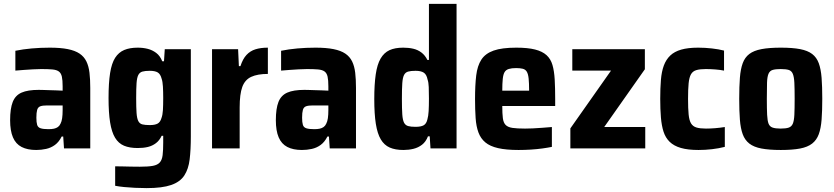

<svg xmlns="http://www.w3.org/2000/svg" viewBox="-20 -763 4286 987"><path d="M166 8Q121 8 91 -7.5Q61 -23 46.5 -57Q32 -91 32 -145Q32 -205 45.5 -239Q59 -273 91 -287Q123 -301 179 -301Q189 -301 203 -300.5Q217 -300 233.5 -299.5Q250 -299 267.5 -298.5Q285 -298 302 -297V-319Q302 -351 298 -369Q294 -387 282.5 -395.5Q271 -404 249 -406Q227 -408 192 -408Q172 -408 148.5 -406.5Q125 -405 102 -403.5Q79 -402 59 -400V-502Q98 -510 143 -514Q188 -518 236 -518Q291 -518 328.5 -510.5Q366 -503 389 -487.5Q412 -472 424 -447.5Q436 -423 440 -389Q444 -355 444 -311V0H309L305 -61H297Q283 -33 262.5 -18Q242 -3 217 2.5Q192 8 166 8ZM229 -99Q246 -99 257.5 -101.5Q269 -104 277.5 -110Q286 -116 291 -127Q297 -138 299.5 -155.5Q302 -173 302 -197V-221H222Q199 -221 187 -216.5Q175 -212 171 -198Q167 -184 167 -158Q167 -134 171 -121Q175 -108 189 -103.5Q203 -99 229 -99Z M734 204Q704 204 674 202.5Q644 201 618 198.5Q592 196 572 192V92Q590 92 610 92.5Q630 93 652.5 93.5Q675 94 699 94Q742 94 766 89.5Q790 85 801.5 72Q813 59 816 34.5Q819 10 819 -30V-65H811Q800 -41 781.5 -27Q763 -13 740 -7.5Q717 -2 688 -2Q646 -2 617.5 -14Q589 -26 571.5 -55Q554 -84 546 -134Q538 -184 538 -259Q538 -337 546 -387.5Q554 -438 572 -466Q590 -494 618.5 -506Q647 -518 688 -518Q715 -518 739 -512Q763 -506 783 -491Q803 -476 814 -448H823L827 -510H961V-61Q961 6 955 56Q949 106 927.5 139Q906 172 860 188Q814 204 734 204ZM750 -120Q776 -120 790 -127.5Q804 -135 810 -156Q816 -172 817.5 -197Q819 -222 819 -259Q819 -292 817.5 -318Q816 -344 811 -358Q805 -382 791 -390.5Q777 -399 750 -399Q726 -399 712 -395Q698 -391 691 -377.5Q684 -364 682 -336Q680 -308 680 -259Q680 -210 682 -182Q684 -154 691 -140.5Q698 -127 712 -123.5Q726 -120 750 -120Z M1070 0V-510H1204L1208 -423H1216Q1228 -460 1247 -480.5Q1266 -501 1293 -509.5Q1320 -518 1357 -518V-383Q1304 -383 1271.5 -368Q1239 -353 1225.5 -316Q1212 -279 1212 -211V0Z M1532 8Q1487 8 1457 -7.5Q1427 -23 1412.5 -57Q1398 -91 1398 -145Q1398 -205 1411.5 -239Q1425 -273 1457 -287Q1489 -301 1545 -301Q1555 -301 1569 -300.5Q1583 -300 1599.5 -299.5Q1616 -299 1633.5 -298.5Q1651 -298 1668 -297V-319Q1668 -351 1664 -369Q1660 -387 1648.5 -395.5Q1637 -404 1615 -406Q1593 -408 1558 -408Q1538 -408 1514.5 -406.5Q1491 -405 1468 -403.5Q1445 -402 1425 -400V-502Q1464 -510 1509 -514Q1554 -518 1602 -518Q1657 -518 1694.5 -510.5Q1732 -503 1755 -487.5Q1778 -472 1790 -447.5Q1802 -423 1806 -389Q1810 -355 1810 -311V0H1675L1671 -61H1663Q1649 -33 1628.5 -18Q1608 -3 1583 2.5Q1558 8 1532 8ZM1595 -99Q1612 -99 1623.5 -101.5Q1635 -104 1643.5 -110Q1652 -116 1657 -127Q1663 -138 1665.5 -155.5Q1668 -173 1668 -197V-221H1588Q1565 -221 1553 -216.5Q1541 -212 1537 -198Q1533 -184 1533 -158Q1533 -134 1537 -121Q1541 -108 1555 -103.5Q1569 -99 1595 -99Z M2054 8Q2012 8 1983.5 -4.5Q1955 -17 1937.5 -46.5Q1920 -76 1912 -126.5Q1904 -177 1904 -254Q1904 -329 1911.5 -380.5Q1919 -432 1936.5 -462Q1954 -492 1982 -505Q2010 -518 2053 -518Q2081 -518 2104.5 -512.5Q2128 -507 2146.5 -493Q2165 -479 2177 -455H2185V-743H2327V0H2193L2189 -62H2180Q2169 -34 2149.5 -19Q2130 -4 2105.5 2Q2081 8 2054 8ZM2116 -111Q2144 -111 2158 -119Q2172 -127 2177 -149Q2182 -166 2183.5 -192Q2185 -218 2185 -256Q2185 -291 2184 -315.5Q2183 -340 2178 -354Q2173 -380 2158.5 -389.5Q2144 -399 2116 -399Q2092 -399 2078 -395Q2064 -391 2057 -377.5Q2050 -364 2048 -335Q2046 -306 2046 -255Q2046 -204 2048 -175Q2050 -146 2057 -132.5Q2064 -119 2078 -115Q2092 -111 2116 -111Z M2646 8Q2582 8 2540.5 -1.5Q2499 -11 2475 -31Q2451 -51 2439.5 -82Q2428 -113 2425 -156Q2422 -199 2422 -254Q2422 -325 2428 -375Q2434 -425 2454.5 -456.5Q2475 -488 2517.5 -503Q2560 -518 2634 -518Q2693 -518 2730.5 -508.5Q2768 -499 2789.5 -479.5Q2811 -460 2820 -429Q2829 -398 2831.5 -354.5Q2834 -311 2834 -254V-218H2562Q2562 -179 2565 -155.5Q2568 -132 2579.5 -120.5Q2591 -109 2614.5 -105.5Q2638 -102 2679 -102Q2697 -102 2719 -103Q2741 -104 2766.5 -106Q2792 -108 2817 -110V-8Q2798 -4 2769.5 0Q2741 4 2709 6Q2677 8 2646 8ZM2700 -281V-297Q2700 -336 2697.5 -359.5Q2695 -383 2688 -394.5Q2681 -406 2667.5 -409.5Q2654 -413 2633 -413Q2610 -413 2595.5 -408.5Q2581 -404 2574 -392.5Q2567 -381 2564.5 -357.5Q2562 -334 2562 -297H2716Z M2912 0V-103L3121 -400H2922V-510H3295V-407L3086 -110H3297V0Z M3571 8Q3516 8 3480 -2.5Q3444 -13 3422.5 -34Q3401 -55 3391 -86Q3381 -117 3377.5 -159.5Q3374 -202 3374 -255Q3374 -309 3377.5 -352Q3381 -395 3392.5 -426Q3404 -457 3425.5 -477.5Q3447 -498 3482 -508Q3517 -518 3569 -518Q3604 -518 3639.5 -514Q3675 -510 3702 -503V-400Q3683 -404 3657 -406Q3631 -408 3608 -408Q3578 -408 3559.5 -402.5Q3541 -397 3532 -381Q3523 -365 3520 -335Q3517 -305 3517 -255Q3517 -205 3520 -174.5Q3523 -144 3532.5 -128.5Q3542 -113 3560.5 -107.5Q3579 -102 3609 -102Q3631 -102 3656 -104Q3681 -106 3706 -110V-8Q3675 0 3640 4Q3605 8 3571 8Z M3994 8Q3934 8 3894.5 0.5Q3855 -7 3832 -25Q3809 -43 3798 -73Q3787 -103 3783.5 -148Q3780 -193 3780 -255Q3780 -318 3783.5 -363Q3787 -408 3798 -438Q3809 -468 3832 -485.5Q3855 -503 3894.5 -510.5Q3934 -518 3994 -518Q4054 -518 4093 -510.5Q4132 -503 4155 -485.5Q4178 -468 4189 -438Q4200 -408 4203.5 -363Q4207 -318 4207 -255Q4207 -193 4203.5 -148Q4200 -103 4189 -73Q4178 -43 4155 -25Q4132 -7 4093 0.5Q4054 8 3994 8ZM3993 -102Q4020 -102 4034.5 -107Q4049 -112 4055.5 -127Q4062 -142 4063.5 -173Q4065 -204 4065 -255Q4065 -307 4063.5 -337.5Q4062 -368 4055.5 -383.5Q4049 -399 4034.5 -403.5Q4020 -408 3993 -408Q3967 -408 3952 -403.5Q3937 -399 3930.5 -383.5Q3924 -368 3923 -337.5Q3922 -307 3922 -255Q3922 -204 3923.5 -173Q3925 -142 3931 -127Q3937 -112 3952 -107Q3967 -102 3993 -102Z"/></svg>

Font: Saira SemiCondensed
Style: Bold
Weight: 700
Width: 4
Designer: Hector Gatti with collaboration of the Omnibus-Type team
Foundry: Omnibus-Type
Version: Version 1.101